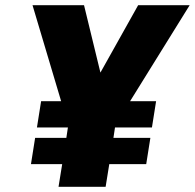

<svg xmlns="http://www.w3.org/2000/svg" viewBox="-20 -720 749 738"><path d="M709 -700H511L366 -441L303 -700H105L215 -331H138L122 -230H241L235 -190H115L99 -89H219L205 -2H386L400 -89H542L558 -190H416L422 -230H564L580 -331H480Z"/></svg>

Font: Arthouse Owned Black
Style: Italic
Weight: 900
Italic angle: -10°
Designer: Jeremy Tribby
Foundry: Tribby Type
Version: Version 1.000;PS 001.000;hotconv 1.0.88;makeotf.lib2.5.64775